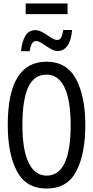

<svg xmlns="http://www.w3.org/2000/svg" viewBox="-20 -1084 540 1114"><path d="M25 -359Q25 -726 250 -726Q367 -726 421 -625.5Q475 -525 475 -358Q475 -190 422.5 -90Q370 10 251 10Q131 10 78 -91Q25 -192 25 -359ZM390 -358Q390 -502 354.5 -576.5Q319 -651 250 -651Q177 -651 143.5 -577.5Q110 -504 110 -358Q110 -215 146 -140Q182 -65 251 -65Q390 -65 390 -358ZM185 -909Q202 -909 218.5 -901Q235 -893 257 -878Q276 -865 288.5 -858.5Q301 -852 312 -852Q327 -852 334.5 -866Q342 -880 347 -910H398Q394 -852 372 -820Q350 -788 316 -788Q298 -788 281 -797Q264 -806 240 -822Q237 -824 225.5 -831.5Q214 -839 205 -842.5Q196 -846 190 -846Q174 -846 165.5 -831.5Q157 -817 152 -787H102Q107 -841 126.5 -875Q146 -909 185 -909ZM129 -1064H372V-1002H129Z"/></svg>

Font: Noto Sans Mono UI Cond
Style: Regular
Weight: 400
Width: 3
Monospace: yes
Designer: Monotype Design team
Foundry: Monotype Imaging Inc.
Version: Version 1.000